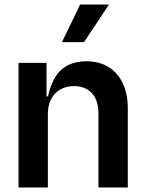

<svg xmlns="http://www.w3.org/2000/svg" viewBox="-20 -821 639 841"><path d="M189.6 0H61.1V-545.5H183.9V-399.1H190.3Q207.7 -479.4 249.1 -516Q290.5 -552.6 358.7 -552.6Q413 -552.6 453.7 -528.4Q494.3 -504.3 516.9 -457.9Q539.4 -411.6 539.8 -347.3V0H411.2V-327.4Q410.9 -363.6 398.1 -389.9Q385.3 -416.2 361.3 -430Q337.4 -443.9 304.7 -443.9Q270.6 -443.9 244.3 -429.2Q218 -414.4 203.7 -386.4Q189.3 -358.3 189.6 -319.6ZM348 -636.4H251.4L331 -801.1H457.4Z"/></svg>

Font: Riot Sans
Style: Bold
Weight: 600
Designer: Rasmus Andersson
Foundry: rsms
Version: Version 4.001